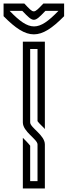

<svg xmlns="http://www.w3.org/2000/svg" viewBox="-88 -1070 384 1090"><path d="M38.5 -1008.3C70.8 -974.5 87.5 -957.6 104.2 -957.6C120.8 -957.6 137.5 -974.5 169.8 -1008.3H243.8C187 -949.5 146.1 -920.1 105.2 -920.1C64.3 -920.1 23.4 -949.5 -33.3 -1008.3ZM158.3 -1050C129.7 -1020.3 116.7 -1005.5 103.8 -1005.5C90.9 -1005.5 78.1 -1020.3 50 -1050H-67.7V-978.1C0 -909.4 52.1 -875 104.2 -875C156.2 -875 208.3 -909.4 276 -978.1V-1050ZM125 -250V-41.7H83.3V-242.7C80.2 -247.9 71.9 -256.2 60.4 -268.8L41.7 -287.5V0H166.7V-250C166.7 -303.2 83.3 -345.2 83.3 -375V-791.7H125V-382.3C132.1 -370.4 160.4 -345.9 166.7 -337.5V-833.3H41.7V-375C41.7 -321.8 125 -279.8 125 -250Z"/></svg>

Font: Sportrop
Style: Regular
Weight: 500
Version: Version 0.9